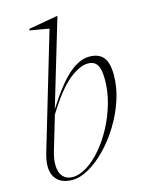

<svg xmlns="http://www.w3.org/2000/svg" viewBox="-114 -811 671 890"><g transform="rotate(-15 221.0 -366.0)"><path d="M200 -695Q186 -697.5 157.8 -702.5Q129.5 -707.5 107.5 -711L110 -718L244 -742H250.5L127 -328Q196 -436 246.5 -479Q297 -522 343.5 -522Q389.5 -522 411 -495.5Q432.5 -469 432.5 -411Q432.5 -351 412.5 -291Q392.5 -231 359.2 -176.8Q326 -122.5 285.2 -80.5Q244.5 -38.5 202 -14.2Q159.5 10 121.5 10Q75.5 10 50.8 -14Q26 -38 26 -81Q26 -107 36 -141.5ZM73 -142.5Q67.5 -124 65 -108Q62.5 -92 62.5 -78.5Q62.5 -41.5 79.8 -22Q97 -2.5 126 -2.5Q160 -2.5 196.5 -25.8Q233 -49 267 -89Q301 -129 328 -180.2Q355 -231.5 371 -288.2Q387 -345 387 -400.5Q387 -451 373.2 -472Q359.5 -493 328.5 -493Q291 -493 239.2 -452.2Q187.5 -411.5 121 -304Z"/></g></svg>

Font: Newsreader Display ExtraLight
Style: Italic
Weight: 275
Italic angle: -17°
Designer: Hugues Gentile
Foundry: Production Type
Version: Version 1.001